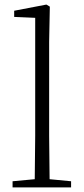

<svg xmlns="http://www.w3.org/2000/svg" viewBox="-20 -820 366 840"><path d="M131 0H35V-27L132 -36L134 -226V-742L42 -746V-773L183 -800L198 -791L195 -637V-226L197 -36L291 -27V0Z"/></svg>

Font: Minh Nguyen ExtraLight
Style: Regular
Weight: 250
Designer: Ryoko NISHIZUKA 西塚涼子 (kana & ideographs); Frank Grießhammer (Latin, Greek & Cyrillic); Wenlong ZHANG 张文龙 (bopomofo); San
Foundry: Adobe
Version: Version 1.100;July 7, 2023;FontCreator 14.0.0.2814 64-bit